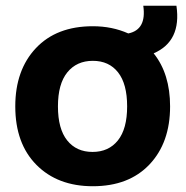

<svg xmlns="http://www.w3.org/2000/svg" viewBox="-20 -637 645 666"><path d="M302 9Q180 9 106.5 -65Q33 -139 33 -268Q33 -394 104.5 -470Q176 -546 302 -546Q369 -546 425 -521Q489 -534 477 -617H592Q610 -494 513 -452Q570 -381 570 -268Q570 -142 498.5 -66.5Q427 9 302 9ZM213 -150Q245 -110 301 -110Q357 -110 389 -150Q421 -190 421 -268Q421 -346 389.5 -386Q358 -426 302 -426Q246 -426 213.5 -386Q181 -346 181 -268Q181 -190 213 -150Z"/></svg>

Font: Mona Sans
Style: Bold
Weight: 700
Designer: Deni Anggara
Foundry: GitHub
Version: Version 2.000;Glyphs 3.2.3 (3260)